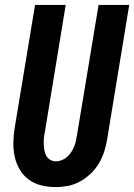

<svg xmlns="http://www.w3.org/2000/svg" viewBox="-20 -755 547 783"><path d="M207 8Q177 8 148.5 1Q120 -6 97.5 -22.5Q75 -39 60.5 -63.5Q46 -88 40 -116Q34 -144 34.5 -174Q35 -204 40 -234L123 -735H248L163 -217Q160 -204 159 -191.5Q158 -179 158.5 -166.5Q159 -154 161 -142Q163 -130 168.5 -120Q174 -110 184.5 -103.5Q195 -97 208 -97Q219 -97 231 -101.5Q243 -106 253 -114.5Q263 -123 270 -134Q277 -145 282 -156.5Q287 -168 289.5 -180Q292 -192 294 -204L382 -735H507L417 -187Q413 -162 405 -137Q397 -112 383.5 -89Q370 -66 350 -47Q330 -28 306.5 -15Q283 -2 257.5 3Q232 8 207 8Z"/></svg>

Font: Iosevka Extrabold
Style: Italic
Weight: 800
Italic angle: -9°
Monospace: yes
Designer: Belleve Invis
Foundry: Belleve Invis
Version: Version 32.5.0; ttfautohint (v1.8.4)